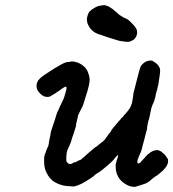

<svg xmlns="http://www.w3.org/2000/svg" viewBox="-20 -698 687 762"><path d="M570 -457Q583 -459 586 -456Q587 -455 592 -452Q599 -448 605 -442Q611 -435 614 -428Q617 -419 614 -401Q613 -396 612.5 -389.5Q612 -383 611 -380Q610 -377 610 -373Q610 -368 606 -353Q605 -348 604 -343.5Q603 -339 601 -334Q598 -323 596 -311Q591 -293 589 -290Q583 -279 580 -266Q579 -261 578 -256Q577 -251 576 -247Q574 -233 570 -221Q568 -217 567.5 -212Q567 -207 565.5 -202Q564 -197 564 -194Q564 -187 563 -183Q562 -181 560.5 -175.5Q559 -170 557.5 -164Q556 -158 554 -149.5Q552 -141 549.5 -132.5Q547 -124 544 -111.5Q541 -99 539 -95Q535 -87 527 -66Q525 -60 525 -56Q525 -52 526 -51Q530 -46 539 -55Q541 -58 541.5 -58.5Q542 -59 545.5 -62.5Q549 -66 549 -66.5Q549 -67 552 -69.5Q555 -72 555 -72.5Q555 -73 556 -75Q563 -80 563 -82Q563 -82 565 -84Q567 -86 571 -88.5Q575 -91 578 -94Q594 -104 608 -102Q610 -102 610 -101.5Q610 -101 611 -100.5Q612 -100 616 -98.5Q620 -97 620 -96.5Q620 -96 622 -94.5Q624 -93 627 -90.5Q630 -88 632 -86Q638 -80 642 -73Q644 -69 645 -69Q648 -66 647 -55.5Q646 -45 637 -33Q629 -22 616 -12Q611 -8 609 -6Q606 -3 602 -1Q590 6 585 11Q574 22 561 29Q554 32 528 40Q523 41 522 42Q515 45 500 42Q487 39 474 30Q448 13 441 -18Q439 -27 439 -41Q439 -49 440 -50Q441 -51 442 -55.5Q443 -60 443 -61Q443 -62 444 -63.5Q445 -65 446 -69Q447 -73 448 -76Q450 -82 448 -82Q445 -82 436 -71Q434 -68 431 -64.5Q428 -61 426.5 -59.5Q425 -58 422 -55Q403 -37 382 -21Q377 -18 373.5 -15Q370 -12 366 -10Q361 -8 355 -2Q353 1 339 10Q318 24 304 31Q291 37 282 40Q277 42 270 42Q263 41 242 40Q231 39 214 33Q209 31 203.5 28Q198 25 194 23Q187 19 177 7Q164 -9 158 -30Q155 -44 155 -59Q155 -78 156 -78Q157 -78 158 -86Q159 -88 159.5 -88.5Q160 -89 161 -92Q162 -95 162.5 -97Q163 -99 163 -100Q163 -101 163.5 -101Q164 -101 165 -103Q165 -106 168 -111Q173 -119 174 -130Q174 -135 176 -143Q177 -147 177 -148.5Q177 -150 178 -152.5Q179 -155 179 -156.5Q179 -158 180 -162Q181 -166 181 -169.5Q181 -173 187 -190.5Q193 -208 197 -220Q201 -232 205 -246Q207 -251 208 -254Q209 -257 210 -258.5Q211 -260 211 -260Q212 -260 215 -269Q217 -274 217.5 -274.5Q218 -275 219.5 -279Q221 -283 222 -283L223 -286Q224 -289 224.5 -289Q225 -289 225.5 -291Q226 -293 226.5 -293Q227 -293 227 -294Q227 -295 228.5 -298Q230 -301 232 -305Q234 -309 236 -316.5Q238 -324 240 -330Q244 -342 244 -349Q244 -353 243 -353Q242 -355 237 -353Q229 -349 215 -338Q212 -336 208 -333.5Q204 -331 200 -328Q196 -325 191 -322.5Q186 -320 185 -319Q174 -310 157 -315Q148 -318 140 -326Q132 -334 128 -342Q122 -357 128 -372Q131 -380 140 -388Q149 -397 195 -426Q228 -446 240 -450Q250 -453 252 -452Q254 -452 255 -452Q256 -452 257 -453Q258 -453 258 -453Q258 -454 266 -454Q283 -454 302 -443Q307 -440 313 -434.5Q319 -429 321 -426Q328 -417 331 -406Q335 -395 336 -383Q336 -362 320 -314Q313 -291 312 -288Q309 -278 306 -273Q304 -269 299.5 -260Q295 -251 292.5 -246Q290 -241 289.5 -237.5Q289 -234 287.5 -228.5Q286 -223 284.5 -215.5Q283 -208 282 -205Q281 -202 282 -201Q282 -197 277 -183Q270 -160 266 -150Q264 -144 261 -133Q257 -122 250 -108Q246 -99 245 -93Q243 -82 243 -65Q243 -60 244 -57Q247 -51 253 -48Q255 -47 258.5 -47Q262 -47 266 -49Q270 -51 273 -53Q277 -55 278 -54Q278 -53 285 -57Q287 -59 288 -59Q289 -59 291.5 -60.5Q294 -62 295 -62Q296 -62 297.5 -63Q299 -64 300 -64Q303 -65 305 -68Q306 -69 309 -71.5Q312 -74 312 -74Q312 -74 317 -78Q322 -82 324 -84.5Q326 -87 333.5 -93Q341 -99 349.5 -106.5Q358 -114 360.5 -115Q363 -116 368 -120.5Q373 -125 373.5 -125Q374 -125 376.5 -127.5Q379 -130 380 -130Q381 -130 382.5 -132Q384 -134 385 -134Q386 -134 392 -140Q398 -146 398 -147Q398 -147 399 -148.5Q400 -150 401 -151.5Q402 -153 403 -154Q404 -155 405 -156.5Q406 -158 408.5 -161.5Q411 -165 411 -165.5Q411 -166 416 -171Q422 -178 422 -181Q423 -182 427 -188Q439 -202 448 -213Q451 -217 452 -218Q455 -219 460 -227Q464 -232 465 -232Q466 -232 470 -237Q471 -240 473 -241Q476 -245 480 -249Q483 -253 486 -256Q488 -259 489 -260Q490 -261 491 -263Q494 -266 497 -272Q503 -285 504 -290Q506 -299 507 -308Q507 -311 508 -314L509 -323L510 -329Q516 -351 526 -392Q530 -407 532 -414.5Q534 -422 536 -428Q538 -434 540 -437Q542 -440 546 -444Q557 -455 570 -457ZM391 -677 392 -678Q402 -676 410 -673L415 -670L424 -664Q428 -661 430 -660L431 -659L432 -658Q432 -657 437 -653.5Q442 -650 448 -644Q455 -637 462 -634Q465 -632 467 -630.5Q469 -629 470 -629Q471 -629 475 -626.5Q479 -624 480 -624Q486 -624 505 -604Q519 -590 523 -579Q524 -576 524 -570Q525 -557 515 -545Q511 -541 510 -540Q498 -533 491 -532Q484 -531 467 -534Q461 -535 459 -535Q456 -535 440 -540Q435 -542 422.5 -545.5Q410 -549 404.5 -551Q399 -553 385 -558Q368 -563 360 -567Q349 -573 341 -582Q334 -590 330 -599Q320 -620 330 -643Q335 -654 337 -653Q337 -653 341 -657Q345 -661 345.5 -661Q346 -661 349 -663Q359 -670 370 -674Q375 -675 376 -675Q377 -676 390 -677Z"/></svg>

Font: TT2020 Style E
Style: Italic
Weight: 400
Italic angle: -15°
Version: Version 0.2.000